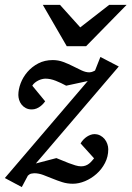

<svg xmlns="http://www.w3.org/2000/svg" viewBox="-36 -740 539 786"><path d="M110.8 -70.8 194.8 -92.8Q205.1 -88.9 218.3 -83.3Q231.4 -77.6 245.4 -72.3Q259.3 -66.9 272.5 -63Q285.6 -59.1 295.9 -59.1Q306.6 -59.1 314.7 -62.3Q322.8 -65.4 328.9 -70.3Q335 -75.2 339.8 -80.8Q344.7 -86.4 349.1 -91.8L293.9 -152.8Q298.8 -161.6 305.7 -168.7Q312.5 -175.8 320.1 -180.7Q327.6 -185.5 335.4 -188.2Q343.3 -190.9 350.1 -190.9Q363.8 -190.9 374.3 -185.3Q384.8 -179.7 392.1 -170.9Q399.4 -162.1 403.3 -150.9Q407.2 -139.6 407.2 -128.9Q407.2 -98.6 393.8 -72.8Q380.4 -46.9 359.1 -28.1Q337.9 -9.3 312.3 1.5Q286.6 12.2 262.2 12.2Q239.3 12.2 218.5 5.6Q197.8 -1 178.5 -9Q159.2 -17.1 140.6 -23.9Q122.1 -30.8 104 -30.8Q100.1 -30.8 92.5 -29.3Q85 -27.8 78.1 -21L53.2 25.9L-16.1 -11.2L323.2 -408.2L234.9 -389.2Q214.4 -400.4 192.4 -409.2Q170.4 -418 149.9 -418Q143.6 -418 135.7 -416Q127.9 -414.1 120.6 -410.4Q113.3 -406.7 106.7 -401.4Q100.1 -396 96.2 -389.2L148.9 -325.2Q147 -322.3 142.1 -316.7Q137.2 -311 130.1 -305.4Q123 -299.8 113.8 -295.9Q104.5 -292 94.2 -292Q80.1 -292 69.6 -297.6Q59.1 -303.2 52.2 -312Q45.4 -320.8 42.2 -331.3Q39.1 -341.8 39.1 -351.1Q39.1 -374 48.6 -399.2Q58.1 -424.3 76.4 -445.6Q94.7 -466.8 120.8 -480.5Q147 -494.1 180.2 -494.1Q202.6 -494.1 223.4 -486.3Q244.1 -478.5 262.7 -469Q281.2 -459.5 298.1 -451.7Q314.9 -443.8 330.1 -443.8Q333 -443.8 338.4 -445.1Q343.8 -446.3 353 -451.2L375 -506.8L450.2 -467.8ZM316.4 -550.8H237.3L139.2 -720.2H209.5L292.5 -627.9L411.1 -720.2H482.4Z"/></svg>

Font: Charis SIL Afr
Style: Italic
Weight: 400
Italic angle: -11°
Foundry: SIL International
Version: Version 5.000